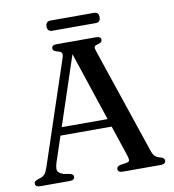

<svg xmlns="http://www.w3.org/2000/svg" viewBox="-89 -903 889 981"><g transform="rotate(-10 355.0 -412.0)"><path d="M172 -278H469.5L472.5 -236.5H167.5ZM219 -17.5Q219 -10 213.2 -5Q207.5 0 194.5 0H40Q27 0 21 -4.8Q15 -9.5 15 -17.5Q15 -23.5 18.8 -27.8Q22.5 -32 33 -36L52.5 -42.5Q66.5 -48.5 74 -59.2Q81.5 -70 90.5 -97.5L266 -624Q272 -642 268.8 -650Q265.5 -658 247.5 -662.5Q234 -666 228.5 -670.8Q223 -675.5 223 -683Q223 -691 229.2 -695.5Q235.5 -700 248 -700H454Q466.5 -700 472.5 -695.5Q478.5 -691 478.5 -683Q478.5 -675.5 473.2 -670.8Q468 -666 455 -663Q441 -659.5 438.2 -653.5Q435.5 -647.5 440 -633.5L626 -83Q632.5 -62.5 642 -52.5Q651.5 -42.5 669 -38.5Q682.5 -34.5 687 -30Q691.5 -25.5 691.5 -17.5Q691.5 -10 685.2 -5Q679 0 666.5 0H468Q455.5 0 449.5 -5Q443.5 -10 443.5 -17.5Q443.5 -24.5 448 -29Q452.5 -33.5 462.5 -36L497.5 -41.5Q510 -44.5 510.5 -52.8Q511 -61 505 -79L313.5 -654L328 -661L142.5 -103Q137 -84.5 137 -73Q137 -61.5 144.5 -54.2Q152 -47 167 -41.5L200 -35.5Q210 -33 214.5 -29Q219 -25 219 -17.5ZM213.5 -797.5Q213.5 -811 220 -817.8Q226.5 -824.5 238.5 -824.5H464Q476.5 -824.5 482.8 -818Q489 -811.5 489 -798Q489 -784.5 482.8 -778Q476.5 -771.5 464 -771.5H238.5Q226.5 -771.5 220 -778Q213.5 -784.5 213.5 -797.5Z"/></g></svg>

Font: Fraunces 17pt
Style: Regular
Weight: 400
Version: Version 1.000;[b76b70a41]